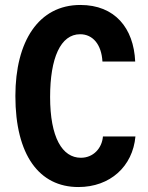

<svg xmlns="http://www.w3.org/2000/svg" viewBox="-20 -744 598 774"><path d="M296 10C424 10 515 -73 526 -194H395C391 -146 356 -108 306 -108C231 -108 182 -190 182 -353C182 -510 224 -606 303 -606C354 -606 389 -565 393 -496H525C519 -631 443 -724 304 -724C136 -724 42 -578 42 -357C42 -119 138 10 296 10Z"/></svg>

Font: Kathrein 77 Bold Condensed
Style: Regular
Weight: 700
Width: 3
Designer: Lazydogs Typefoundry, based on Open Sans by Ascender Corporation
Foundry: Lazydogs Typefoundry
Version: Version 1.003;PS 001.003;hotconv 1.0.88;makeotf.lib2.5.64775